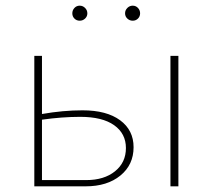

<svg xmlns="http://www.w3.org/2000/svg" viewBox="-20 -657 750 677"><path d="M235 -610Q235 -621 242.5 -629Q250 -637 261 -637Q272 -637 280 -629Q288 -621 288 -610Q288 -599 280 -591.5Q272 -584 261 -584Q250 -584 242.5 -591.5Q235 -599 235 -610ZM474 -610Q474 -599 466.5 -591.5Q459 -584 448 -584Q437 -584 429 -591.5Q421 -599 421 -610Q421 -621 429 -629Q437 -637 448 -637Q459 -637 466.5 -629Q474 -621 474 -610ZM451 -138Q451 -76 404.5 -38Q358 0 282 0H101V-460H128V-255Q202 -268 271 -268Q356 -268 403.5 -233Q451 -198 451 -138ZM609 -460V0H581V-460ZM424 -135Q424 -186 382.5 -215.5Q341 -245 263 -245Q199 -245 128 -235V-22H284Q347 -22 385.5 -53Q424 -84 424 -135Z"/></svg>

Font: Ysabeau SC Extralight
Style: Regular
Weight: 200
Designer: Christian Thalmann (Catharsis Fonts)
Version: Version 0.003